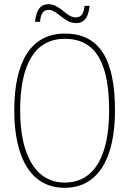

<svg xmlns="http://www.w3.org/2000/svg" viewBox="-20 -885 617 915"><path d="M342 -775C392 -775 403 -819 407 -857H383C380 -828 372 -802 341 -802C296 -802 267 -865 211 -865C161 -865 151 -817 147 -781H171C173 -811 181 -838 212 -838C253 -838 286 -775 342 -775ZM288 10C446 10 528 -128 528 -358C528 -604 454 -725 289 -725C130 -725 48 -595 48 -359C48 -133 127 10 288 10ZM288 -15C148 -15 76 -150 76 -358C76 -574 143 -700 289 -700C443 -700 500 -574 500 -358C500 -146 432 -15 288 -15Z"/></svg>

Font: Noto Serif Devanagari Condensed Thin
Style: Regular
Weight: 100
Width: 3
Designer: Universal Thirst, Indian Type Foundry and the Monotype Design Team
Foundry: Monotype Imaging Inc.
Version: Version 2.004